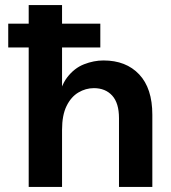

<svg xmlns="http://www.w3.org/2000/svg" viewBox="-20 -740 676 760"><path d="M377.1 -552.2H12.6V-646.4H377.1ZM583 0H451V-272.4Q451 -331.9 424.2 -361.5Q397.3 -391.1 351.6 -391.1Q319.2 -391.1 290.3 -373.9Q261.3 -356.7 243.5 -320.5Q225.6 -284.3 225.6 -225.9V0H93.6V-720H225.6V-328.3H208.3Q217.2 -396.1 245.6 -433.3Q274 -470.5 312.7 -485.6Q351.3 -500.7 389.6 -500.7Q479 -500.7 531 -445.5Q583 -390.3 583 -285.9Z"/></svg>

Font: Wix Madefor Display
Style: Regular
Weight: 400
Designer: Dalton Maag Ltd
Foundry: Dalton Maag Ltd
Version: Version 3.100